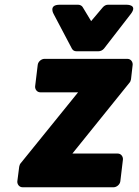

<svg xmlns="http://www.w3.org/2000/svg" viewBox="-20 -764 585 809"><path d="M53 0C52 11 60 25 75 25H459C470 25 485 15 487 0L498 -92C499 -103 491 -117 476 -117H285L526 -416C529 -419 531 -425 532 -430L539 -491C540 -502 532 -516 517 -516H167C156 -516 141 -506 139 -491L128 -400C127 -389 135 -375 150 -375H309L67 -76C64 -73 62 -67 61 -62ZM283 -559C287 -552 293 -548 302 -548H395C403 -548 412 -552 418 -559L531 -705C562 -745 514 -744 514 -744H434C427 -744 419 -740 413 -733L364 -675L329 -733C326 -739 318 -744 310 -744H231C183 -744 206 -705 206 -705Z"/></svg>

Font: Falling Sky
Style: BlkObl
Weight: 900
Designer: Paul D. Hunt
Foundry: Adobe Systems Incorporated
Version: Version 1.02